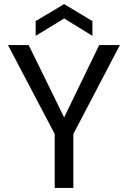

<svg xmlns="http://www.w3.org/2000/svg" viewBox="-20 -917 624 937"><path d="M19 -697H120L293 -344L464 -697H565L338 -263V0H247V-263ZM431 -742 293 -827 154 -742V-814L293 -897L431 -814Z"/></svg>

Font: Poppins
Style: Regular
Weight: 400
Designer: Ninad Kale (Devanagari), Jonny Pinhorn (Latin)
Version: Version 5.002